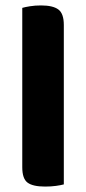

<svg xmlns="http://www.w3.org/2000/svg" viewBox="-20 -680 317 707"><path d="M146 7Q101 7 81.5 -7.5Q62 -22 62 -64V-651Q72 -654 90.5 -657Q109 -660 131 -660Q175 -660 195 -645Q215 -630 215 -588V-1Q204 2 186 4.5Q168 7 146 7Z"/></svg>

Font: Baloo Bhai 2
Style: Bold
Weight: 700
Designer: Supriya Tembe, Noopur Datye and Ek Type
Foundry: Ek Type
Version: Version 1.640;PS 1.000;hotconv 16.6.51;makeotf.lib2.5.65220;